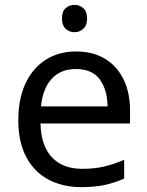

<svg xmlns="http://www.w3.org/2000/svg" viewBox="-20 -757 604 787"><path d="M292 -546Q361 -546 410.5 -516Q460 -486 486.5 -431.5Q513 -377 513 -304V-251H146Q148 -160 192.5 -112.5Q237 -65 317 -65Q368 -65 407.5 -74.5Q447 -84 489 -102V-25Q448 -7 408 1.5Q368 10 313 10Q237 10 178.5 -21Q120 -52 87.5 -113.5Q55 -175 55 -264Q55 -352 84.5 -415Q114 -478 167.5 -512Q221 -546 292 -546ZM291 -474Q228 -474 191.5 -433.5Q155 -393 148 -321H421Q420 -389 389 -431.5Q358 -474 291 -474ZM286 -737Q306 -737 321.5 -723.5Q337 -710 337 -681Q337 -653 321.5 -639Q306 -625 286 -625Q264 -625 249 -639Q234 -653 234 -681Q234 -710 249 -723.5Q264 -737 286 -737Z"/></svg>

Font: Noto Sans Symbols 2
Style: Regular
Weight: 400
Designer: Monotype Design Team
Foundry: Monotype Imaging Inc.
Version: Version 2.008; ttfautohint (v1.8.4.7-5d5b)